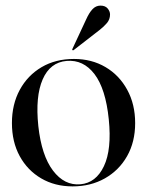

<svg xmlns="http://www.w3.org/2000/svg" viewBox="-20 -654 524 684"><path d="M243.5 -444Q306.5 -444 355.8 -415Q405 -386 433.2 -334.2Q461.5 -282.5 461.5 -215.5Q461.5 -148.5 432.8 -97.8Q404 -47 353.5 -18.5Q303 10 238.5 10Q175.5 10 126.8 -18.5Q78 -47 50.2 -97.8Q22.5 -148.5 22.5 -215.5Q22.5 -282.5 50.5 -334Q78.5 -385.5 128.2 -414.8Q178 -444 243.5 -444ZM266.5 2.5Q322 -2.5 350.2 -62Q378.5 -121.5 367.5 -229Q356.5 -337.5 316.8 -389.8Q277 -442 217.5 -437Q158.5 -432 132 -371.2Q105.5 -310.5 116.5 -205Q128 -100 168.8 -46.2Q209.5 7.5 266.5 2.5ZM287 -585Q297.5 -608.5 309.5 -621.2Q321.5 -634 338 -634Q355 -634 363.5 -623.8Q372 -613.5 372 -602.5Q372 -585 361 -572Q350 -559 334.5 -547L243 -476Q240 -473.5 237.5 -476Q236.5 -477 238.5 -481Z"/></svg>

Font: Fraunces 144pt S000
Style: Regular
Weight: 400
Version: Version 1.000; ttfautohint (v1.8.3)